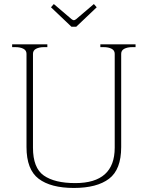

<svg xmlns="http://www.w3.org/2000/svg" viewBox="-20 -919 730 949"><path d="M232 -883 246 -899 334 -824Q341 -819 345 -819Q349 -819 356 -824L444 -899L458 -883L357 -787H333ZM111 -192V-653Q111 -670 95.5 -678Q80 -686 57 -686H40V-700H214V-686H197Q174 -686 158.5 -678Q143 -670 143 -653V-189Q143 -89 196.5 -51.5Q250 -14 352 -14Q547 -14 547 -189V-653Q547 -670 531.5 -678Q516 -686 493 -686H476V-700H650V-686H633Q610 -686 594.5 -678Q579 -670 579 -653V-192Q579 -81 519 -35.5Q459 10 345 10Q231 10 171 -35.5Q111 -81 111 -192Z"/></svg>

Font: Taviraj Thin
Style: Regular
Weight: 100
Designer: Katatrad Team
Foundry: CadsonDemak
Version: Version 1.030